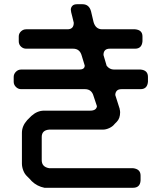

<svg xmlns="http://www.w3.org/2000/svg" viewBox="-20 -787 768 911"><path d="M191 104H611Q645 104 647 69V46Q647 15 611 11H213Q178 5 178 -27V-137Q178 -169 213 -172H468Q483 -172 499 -179.5Q515 -187 524 -199L534 -209Q550 -225 550 -255L549 -264Q548 -265 548 -270L527 -336Q527 -348 534 -356Q541 -364 557 -364H647Q679 -364 682 -399V-422Q682 -454 647 -457H521Q500 -457 486 -475L471 -526Q471 -556 501 -556H621Q653 -556 656 -591V-614Q656 -645 621 -648H465Q434 -648 424 -682L412 -733Q403 -767 371 -767H346Q330 -767 323 -759Q316 -751 316 -741Q316 -733 323 -708Q330 -681 330 -679Q330 -648 300 -648H104Q90 -648 79.5 -638Q69 -628 69 -614V-591Q69 -576 79.5 -566Q90 -556 104 -556H327Q359 -556 368 -522Q382 -478 382 -476Q382 -457 356 -457H80Q66 -457 55.5 -446.5Q45 -436 45 -422V-399Q45 -385 55.5 -374.5Q66 -364 80 -364H383Q415 -364 424 -331L440 -283Q437 -262 408 -262H189Q157 -262 129 -237L109 -217Q84 -189 84 -157V-11Q84 5 90.5 22Q97 39 109 50Q114 55 120 61Q126 67 131 73Q156 97 191 104Z"/></svg>

Font: WD-XL Lubrifont TC
Style: Regular
Weight: 400
Designer: [WD-XL Lubrifont] Copyright 2020-2022 (c) NightFurySL2001, Skr-ZERO; [ZCOOL QingKe HuangYou] Copyright 2018-2022 (c) The
Version: Version 2.001;hotconv 1.1.1;makeotfexe 2.6.0